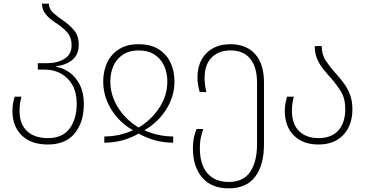

<svg xmlns="http://www.w3.org/2000/svg" viewBox="-20 -781 2002 1051"><path d="M242 10Q150 10 99 -40Q48 -90 48 -174Q48 -198 52 -218Q56 -238 60 -252H97Q94 -239 90.5 -219.5Q87 -200 87 -174Q87 -102 128 -63.5Q169 -25 242 -25Q323 -25 361.5 -78Q400 -131 400 -213Q400 -274 376.5 -315.5Q353 -357 313.5 -378.5Q274 -400 226 -400H187V-435H235Q295 -435 333.5 -459.5Q372 -484 372 -533Q372 -575 350.5 -600.5Q329 -626 301 -645Q278 -660 257.5 -676Q237 -692 223.5 -712.5Q210 -733 210 -761H248Q248 -731 272.5 -709.5Q297 -688 328 -667Q359 -646 385 -616Q411 -586 411 -535Q411 -484 378 -455Q345 -426 288 -418V-415Q326 -409 360.5 -384.5Q395 -360 417 -316.5Q439 -273 439 -212Q439 -112 389 -51Q339 10 242 10Z M551 0V-34Q631 -34 706 -67V-69Q632 -112 588.5 -183Q545 -254 545 -335Q545 -393 567 -439Q589 -485 632 -512Q675 -539 739 -539Q804 -539 847.5 -512Q891 -485 913 -439Q935 -393 935 -335Q935 -254 890.5 -183Q846 -112 772 -69V-67Q848 -34 928 -34V0Q876 0 828.5 -13Q781 -26 739 -50Q698 -26 650.5 -13Q603 0 551 0ZM739 -83Q808 -124 852 -191Q896 -258 896 -335Q896 -382 878.5 -420.5Q861 -459 826 -482Q791 -505 739 -505Q688 -505 653 -482Q618 -459 601 -420.5Q584 -382 584 -335Q584 -258 627 -191Q670 -124 739 -83Z M1232 250Q1137 250 1086.5 190.5Q1036 131 1036 32Q1036 -6 1042.5 -32Q1049 -58 1056 -75H1093Q1086 -57 1080 -31Q1074 -5 1074 30Q1074 120 1115.5 167.5Q1157 215 1232 215Q1313 215 1350 159Q1387 103 1387 9V-329Q1387 -413 1350 -459Q1313 -505 1241 -505Q1178 -505 1139 -466.5Q1100 -428 1100 -355Q1100 -330 1103 -310.5Q1106 -291 1110 -277H1073Q1069 -291 1065 -311.5Q1061 -332 1061 -356Q1061 -441 1110 -490Q1159 -539 1241 -539Q1328 -539 1376.5 -485Q1425 -431 1425 -331V9Q1425 122 1377 186Q1329 250 1232 250Z M1723 10Q1638 10 1588.5 -39.5Q1539 -89 1539 -174Q1539 -198 1543 -218Q1547 -238 1551 -252H1588Q1585 -239 1581.5 -219.5Q1578 -200 1578 -174Q1578 -101 1617.5 -63Q1657 -25 1723 -25Q1796 -25 1833 -68Q1870 -111 1870 -184Q1870 -242 1846 -280.5Q1822 -319 1793 -352Q1771 -376 1750.5 -401.5Q1730 -427 1716.5 -457.5Q1703 -488 1703 -529H1741Q1741 -482 1764.5 -447Q1788 -412 1817 -380Q1840 -355 1861 -327Q1882 -299 1895.5 -264Q1909 -229 1909 -183Q1909 -95 1859.5 -42.5Q1810 10 1723 10Z"/></svg>

Font: Noto Sans Georgian SemiCondensed ExtraLight
Style: Regular
Weight: 200
Width: 4
Designer: Monotype Design Team, Akaki Razmadze
Foundry: Google LLC
Version: Version 2.005; ttfautohint (v1.8.4.7-5d5b)